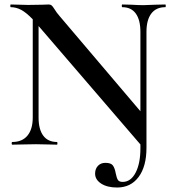

<svg xmlns="http://www.w3.org/2000/svg" viewBox="-20 -645 772 856"><path d="M717 -613Q676 -613 654.5 -584.5Q633 -556 633 -503V14Q633 97 598 144Q563 191 502 191Q458 191 431 173.5Q404 156 404 129Q404 108 416.5 94.5Q429 81 450 81Q475 81 483.5 93Q492 105 496 128Q500 148 505.5 157Q511 166 527 166Q563 166 584.5 125Q606 84 606 16V-1L152 -529V-121Q152 -68 173 -40Q194 -12 234 -12Q236 -12 236 -6Q236 0 234 0Q207 0 192 -1L140 -2L82 -1Q66 0 35 0Q32 0 32 -6Q32 -12 35 -12Q79 -12 102.5 -40.5Q126 -69 126 -121V-559Q97 -589 74.5 -601Q52 -613 28 -613Q26 -613 26 -619Q26 -625 28 -625L68 -624Q81 -623 105 -623L169 -624Q181 -625 197 -625Q205 -625 210 -621Q215 -617 223 -604Q232 -589 246 -573L606 -149V-503Q606 -556 585.5 -584.5Q565 -613 525 -613Q523 -613 523 -619Q523 -625 525 -625L566 -624Q598 -622 619 -622Q637 -622 673 -624L717 -625Q719 -625 719 -619Q719 -613 717 -613Z"/></svg>

Font: Cormorant Garamond SemiBold
Style: Regular
Weight: 600
Designer: Christian Thalmann (Catharsis Fonts)
Version: Version 3.000